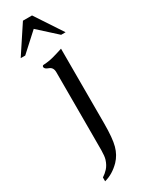

<svg xmlns="http://www.w3.org/2000/svg" viewBox="-282 -737 784 1038"><g transform="rotate(-30 110.0 -218.0)"><path d="M-30.3 -535.2 81.5 -704.6H138.2L250 -535.2H222.2L109.9 -637.2L-2 -535.2ZM184.1 -5.4Q184.1 87.9 171.6 133.5Q159.2 179.2 128.4 211.4Q84 256.3 32.2 269.5V245.6Q50.8 233.9 66.9 216.3Q83 198.7 92.3 169.4Q98.1 150.4 98.4 115Q98.6 79.6 98.6 -2.9V-373Q98.6 -403.3 74.7 -411.9Q50.8 -420.4 50.8 -432.6Q50.8 -442.4 61 -442.4Q92.3 -443.8 122.8 -452.1Q153.3 -460.4 184.1 -470.7Z"/></g></svg>

Font: Caudex
Style: Regular
Weight: 400
Version: Version 1.01